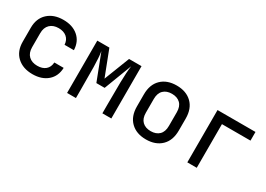

<svg xmlns="http://www.w3.org/2000/svg" viewBox="-9 -1149 2418 1748"><g transform="rotate(30 1200.0 -275.0)"><path d="M308 10Q207 10 146 -46.5Q85 -103 85 -202V-349Q85 -447 146 -503.5Q207 -560 308 -560Q405 -560 464.5 -508.5Q524 -457 527 -368H429Q426 -418 393.5 -445.5Q361 -473 308 -473Q251 -473 217.5 -440.5Q184 -408 184 -349V-202Q184 -142 217.5 -110Q251 -78 308 -78Q362 -78 394 -105Q426 -132 429 -182H527Q524 -93 464.5 -41.5Q405 10 308 10Z M668 0V-550H795L898 -283L1002 -550H1133V0H1039V-87Q1039 -218 1040.5 -325.5Q1042 -433 1052 -502L941 -211H854L748 -486Q758 -424 759.5 -325Q761 -226 761 -87V0Z M1500 8Q1399 8 1339.5 -50Q1280 -108 1280 -212V-338Q1280 -442 1339.5 -500Q1399 -558 1500 -558Q1601 -558 1660.5 -500Q1720 -442 1720 -338V-212Q1720 -108 1660.5 -50Q1601 8 1500 8ZM1500 -79Q1556 -79 1588.5 -110.5Q1621 -142 1621 -203V-347Q1621 -408 1588.5 -439.5Q1556 -471 1500 -471Q1444 -471 1411.5 -439.5Q1379 -408 1379 -347V-203Q1379 -142 1411.5 -110.5Q1444 -79 1500 -79Z M1932 0V-550H2331V-459H2031V0Z"/></g></svg>

Font: JetBrainsMono NFM Medium
Style: Regular
Weight: 500
Monospace: yes
Designer: Philipp Nurullin, Konstantin Bulenkov
Foundry: JetBrains
Version: Version 2.304; ttfautohint (v1.8.4.7-5d5b);Nerd Fonts 3.3.0